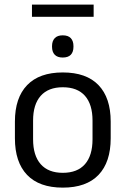

<svg xmlns="http://www.w3.org/2000/svg" viewBox="-20 -824 560 856"><path d="M122.5 -749V-803.5H397.5V-749ZM260 12.5Q155 12.5 100.8 -44.2Q46.5 -101 46.5 -207.5V-282Q46.5 -388 101 -444.5Q155.5 -501 260 -501Q365 -501 419.2 -444.5Q473.5 -388 473.5 -282V-207.5Q473.5 -101 419.2 -44.2Q365 12.5 260 12.5ZM260 -53.5Q325 -53.5 358.8 -92Q392.5 -130.5 392.5 -203V-286.5Q392.5 -358.5 358.8 -396.8Q325 -435 260 -435Q195.5 -435 161.5 -396.8Q127.5 -358.5 127.5 -286.5V-203Q127.5 -130.5 161.5 -92Q195.5 -53.5 260 -53.5ZM259.5 -567.5Q236 -567.5 224 -580Q212 -592.5 212 -615.5V-618.5Q212 -641 224 -653.8Q236 -666.5 259.5 -666.5Q284 -666.5 295.8 -653.8Q307.5 -641 307.5 -618.5V-615.5Q307.5 -592.5 295.8 -580Q284 -567.5 259.5 -567.5Z"/></svg>

Font: Anek Latin
Style: Regular
Weight: 400
Designer: Yesha Goshar
Foundry: Ek Type
Version: Version 1.003